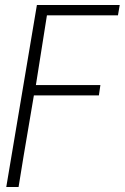

<svg xmlns="http://www.w3.org/2000/svg" viewBox="-20 -548 497 765"><path d="M127 -528H457L450 -487H167L123 -209H380L374 -168H115L74 74L54 197H5Z"/></svg>

Font: Nebula Sans Light
Style: Regular
Weight: 300
Italic angle: -9°
Designer: Paul D. Hunt for Adobe (as Source Sans)
Foundry: Nebula Entertainment & Broadcasting LLC
Version: Version 1.010